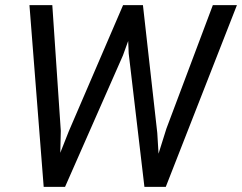

<svg xmlns="http://www.w3.org/2000/svg" viewBox="-20 -731 947 751"><path d="M217.8 -219.2 215.8 -133.3 249 -217.3 461.4 -710.9H539.1L595.2 -210.9L600.1 -129.9L630.9 -228L812.5 -710.9H906.7L628.4 0H544.9L483.4 -522L481.4 -570.8L460.9 -514.2L234.4 0H150.9L95.2 -710.9H184.6Z"/></svg>

Font: Roboto
Style: Italic
Weight: 400
Italic angle: -12°
Designer: Google
Version: Version 2.134; 2016; ttfautohint (v1.6)